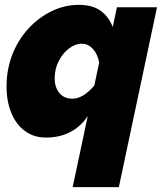

<svg xmlns="http://www.w3.org/2000/svg" viewBox="-20 -556 666 790"><path d="M341 -78Q281 10 169 10Q119 10 82.5 -17Q46 -44 26.5 -91.5Q7 -139 7 -200Q7 -271 31 -332Q55 -393 97 -438.5Q139 -484 192.5 -510Q246 -536 304 -536Q360 -536 393.5 -512Q427 -488 444 -445L461 -526H626L469 214H279ZM278 -150Q322 -150 368 -204L388 -298Q382 -333 362.5 -354.5Q343 -376 317 -376Q289 -376 263 -356Q237 -336 221 -303.5Q205 -271 205 -234Q205 -196 224.5 -173Q244 -150 278 -150Z"/></svg>

Font: Raleway Black
Style: Italic
Weight: 900
Italic angle: -12°
Designer: Matt McInerney, Pablo Impallari, Rodrigo Fuenzalida
Foundry: Matt McInerney, Pablo Impallari, Rodrigo Fuenzalida
Version: Version 4.101;RELEASE